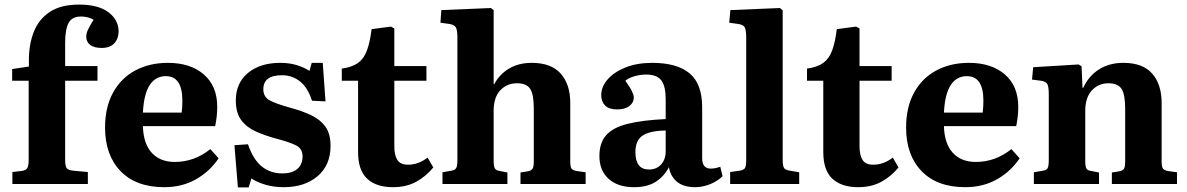

<svg xmlns="http://www.w3.org/2000/svg" viewBox="-20 -802 5173 837"><path d="M34 0V-52L76 -57Q94 -60 99.5 -70Q105 -80 105 -107V-450H33V-501L106 -512V-542Q106 -609 127.5 -663.5Q149 -718 197 -750Q245 -782 325 -782Q409 -782 453 -748.5Q497 -715 497 -665Q497 -634 478.5 -613.5Q460 -593 423 -593Q391 -593 373.5 -606Q356 -619 356 -642Q356 -656 363 -671.5Q370 -687 388 -716Q364 -730 333 -730Q294 -730 279 -702Q264 -674 264 -615V-514H405V-450H264V-104Q264 -79 270.5 -69.5Q277 -60 299 -58L363 -52V0Z M696 14Q573 14 505.5 -56Q438 -126 438 -246Q438 -335 473 -398.5Q508 -462 570 -495Q632 -528 712 -528Q810 -528 868.5 -477.5Q927 -427 927 -336Q927 -295 918 -252H603Q605 -176 641.5 -136Q678 -96 742 -96Q827 -96 897 -152L933 -112Q895 -55 834.5 -20.5Q774 14 696 14ZM603 -311H772Q775 -335 775 -363Q775 -470 703 -470Q658 -470 632.5 -431Q607 -392 603 -311Z M1017 15 1002 -169 1061 -173Q1084 -106 1121.5 -76Q1159 -46 1211 -46Q1253 -46 1276 -65.5Q1299 -85 1299 -120Q1299 -154 1270 -168.5Q1241 -183 1183 -198Q1135 -211 1095 -229Q1055 -247 1031.5 -278.5Q1008 -310 1008 -364Q1008 -440 1061 -484Q1114 -528 1202 -528Q1242 -528 1274 -518Q1306 -508 1329 -493L1339 -528H1387L1399 -360L1340 -363Q1322 -420 1288 -447Q1254 -474 1209 -474Q1128 -474 1128 -413Q1128 -379 1156.5 -364Q1185 -349 1243 -333Q1296 -319 1336 -300Q1376 -281 1398.5 -250Q1421 -219 1421 -166Q1421 -82 1364.5 -34Q1308 14 1217 14Q1174 14 1138 3.5Q1102 -7 1076 -24L1064 15Z M1693 14Q1620 14 1580.5 -23Q1541 -60 1541 -139V-450H1470V-503Q1515 -509 1541 -528Q1567 -547 1580 -583Q1593 -619 1600 -675L1684 -686L1699 -678V-514H1839V-450H1699V-164Q1699 -126 1712 -105Q1725 -84 1759 -84Q1804 -84 1844 -115L1869 -72Q1837 -33 1794 -9.5Q1751 14 1693 14Z M1909 0V-51L1948 -58Q1963 -60 1968.5 -69Q1974 -78 1974 -104V-638Q1974 -671 1967 -683Q1960 -695 1936 -698L1900 -703L1904 -758L2120 -767L2132 -758V-437L2134 -434Q2157 -478 2199 -503Q2241 -528 2298 -528Q2383 -528 2424.5 -481Q2466 -434 2466 -353V-97Q2466 -75 2471.5 -67Q2477 -59 2497 -56L2533 -51V0H2249V-50L2280 -55Q2296 -58 2301.5 -66.5Q2307 -75 2307 -98V-329Q2307 -391 2291 -415Q2275 -439 2234 -439Q2190 -439 2161 -408.5Q2132 -378 2132 -318V-101Q2132 -78 2137 -68.5Q2142 -59 2157 -57L2192 -50V0Z M2744 14Q2673 14 2633 -22.5Q2593 -59 2593 -122Q2593 -179 2622.5 -212.5Q2652 -246 2715.5 -262Q2779 -278 2882 -283V-370Q2882 -426 2863 -451.5Q2844 -477 2796 -477Q2771 -477 2745.5 -469.5Q2720 -462 2706 -450Q2727 -421 2735 -404Q2743 -387 2743 -377Q2743 -355 2724 -340Q2705 -325 2670 -325Q2635 -325 2618 -342Q2601 -359 2601 -387Q2601 -424 2629 -456Q2657 -488 2707 -508Q2757 -528 2823 -528Q2932 -528 2986.5 -482Q3041 -436 3041 -335V-113Q3041 -67 3078 -67Q3097 -67 3120 -75L3130 -34Q3108 -12 3075.5 1Q3043 14 3010 14Q2960 14 2931.5 -9.5Q2903 -33 2896 -73Q2875 -33 2838.5 -9.5Q2802 14 2744 14ZM2809 -63Q2842 -63 2862 -85Q2882 -107 2882 -143V-233Q2813 -232 2781.5 -211Q2750 -190 2750 -139Q2750 -63 2809 -63Z M3163 0V-52L3205 -58Q3223 -61 3228 -70Q3233 -79 3233 -107V-638Q3233 -671 3226.5 -683Q3220 -695 3195 -698L3159 -703L3164 -758L3380 -767L3392 -757V-105Q3392 -80 3397.5 -70.5Q3403 -61 3423 -58L3464 -51V0Z M3721 14Q3648 14 3608.5 -23Q3569 -60 3569 -139V-450H3498V-503Q3543 -509 3569 -528Q3595 -547 3608 -583Q3621 -619 3628 -675L3712 -686L3727 -678V-514H3867V-450H3727V-164Q3727 -126 3740 -105Q3753 -84 3787 -84Q3832 -84 3872 -115L3897 -72Q3865 -33 3822 -9.5Q3779 14 3721 14Z M4188 14Q4065 14 3997.5 -56Q3930 -126 3930 -246Q3930 -335 3965 -398.5Q4000 -462 4062 -495Q4124 -528 4204 -528Q4302 -528 4360.5 -477.5Q4419 -427 4419 -336Q4419 -295 4410 -252H4095Q4097 -176 4133.5 -136Q4170 -96 4234 -96Q4319 -96 4389 -152L4425 -112Q4387 -55 4326.5 -20.5Q4266 14 4188 14ZM4095 -311H4264Q4267 -335 4267 -363Q4267 -470 4195 -470Q4150 -470 4124.5 -431Q4099 -392 4095 -311Z M4487 0V-51L4527 -58Q4542 -60 4547 -69Q4552 -78 4552 -105V-391Q4552 -423 4546 -435Q4540 -447 4518 -450L4479 -455L4484 -509L4682 -521L4695 -513L4699 -419H4702Q4726 -471 4771 -499.5Q4816 -528 4877 -528Q4962 -528 5003 -481Q5044 -434 5044 -353V-98Q5044 -76 5049.5 -67.5Q5055 -59 5074 -56L5111 -51V0H4827V-50L4858 -55Q4875 -58 4880 -66.5Q4885 -75 4885 -98V-329Q4885 -391 4869 -415Q4853 -439 4812 -439Q4769 -439 4740 -408Q4711 -377 4711 -318V-100Q4711 -78 4715.5 -68.5Q4720 -59 4735 -57L4771 -50V0Z"/></svg>

Font: Literata 36pt
Style: Bold
Weight: 700
Designer: Latin by Veronika Burian and Jose Scaglione. Greek by Irene Vlachou. Cyrillic by Vera Evstafieva.
Foundry: TypeTogether
Version: Version 3.002